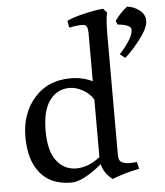

<svg xmlns="http://www.w3.org/2000/svg" viewBox="-53 -765 709 827"><g transform="rotate(-5 302.0 -351.0)"><path d="M432 -85Q432 -59 447 -52.5Q462 -46 479 -46Q496 -46 511 -48L518 -18Q453 -5 401 16Q364 -12 355 -52Q272 16 223 16Q135 16 88.5 -40Q42 -96 42 -197Q42 -298 100.5 -365Q159 -432 258 -432Q308 -432 352 -411V-622Q352 -653 334 -656Q317 -658 282 -652L271 -650L266 -680Q294 -693 343 -704.5Q392 -716 424 -718L439 -700Q432 -670 432 -602ZM352 -83V-332Q335 -359 306 -375Q277 -391 249 -391Q196 -391 163.5 -347Q131 -303 131 -215.5Q131 -128 164 -85.5Q197 -43 249 -43Q301 -43 352 -83ZM500 -499 478 -517Q499 -538 518.5 -567.5Q538 -597 538 -618Q538 -639 480 -645L473 -661Q481 -674 498 -692Q515 -710 527 -718Q554 -716 579 -697.5Q604 -679 604 -650Q604 -621 569 -574.5Q534 -528 500 -499Z"/></g></svg>

Font: Buenard
Style: Regular
Weight: 400
Designer: Gustavo Ibarra
Foundry: FontFuror
Version: Version 1.001 2011